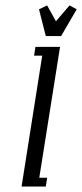

<svg xmlns="http://www.w3.org/2000/svg" viewBox="-20 -684 301 704"><path d="M59.1 0 134.8 -480H105L109.9 -512.2H200.2L124 -32.2H152.8L147.9 0ZM123 -649.9 152.8 -664.1 185.1 -606 234.9 -664.1 261.2 -649.9 204.1 -551.8H147.9Z"/></svg>

Font: Gawaa
Style: Italic
Weight: 400
Designer: T. Christopher White
Version: Version 1.0